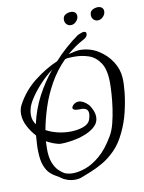

<svg xmlns="http://www.w3.org/2000/svg" viewBox="-92 -805 663 885"><g transform="rotate(-10 239.5 -362.5)"><path d="M484 -405Q486 -379 481.5 -336.5Q477 -294 465.5 -246Q454 -198 433 -155Q411 -108 381 -78Q351 -48 320 -30.5Q289 -13 263.5 -3Q238 7 223 13Q208 20 187 20Q168 20 151 14Q134 8 124 0Q117 -6 104 -12.5Q91 -19 77 -32Q63 -45 53 -69.5Q43 -94 42 -136Q41 -156 42.5 -175Q44 -194 45 -212Q23 -236 8.5 -264.5Q-6 -293 -6 -321Q-6 -344 4 -363Q37 -425 92 -467.5Q147 -510 200 -532Q227 -562 256.5 -588Q286 -614 316 -635Q336 -644 344 -644Q356 -644 356 -634Q356 -620 340 -611Q317 -599 297 -585Q277 -571 258 -555Q277 -560 290.5 -562.5Q304 -565 311 -565Q358 -565 396.5 -541.5Q435 -518 458.5 -481.5Q482 -445 484 -405ZM423 -391Q423 -454 401.5 -486Q380 -518 348.5 -528.5Q317 -539 285 -539Q277 -539 269.5 -539Q262 -539 255 -538Q251 -538 247 -537.5Q243 -537 238 -535Q195 -492 165.5 -439.5Q136 -387 118.5 -333Q101 -279 92 -229Q116 -216 145 -209Q174 -202 202 -202Q237 -202 264 -211.5Q291 -221 298 -240Q304 -257 304 -268Q304 -285 293.5 -291Q283 -297 268 -296Q248 -295 240 -298.5Q232 -302 232 -308Q232 -311 234 -314Q236 -317 238 -320Q250 -332 265 -332Q286 -332 311 -307Q333 -275 333 -249Q333 -224 316 -207Q299 -190 273.5 -179Q248 -168 221 -162.5Q194 -157 173 -155.5Q152 -154 145 -155Q116 -161 85 -178Q85 -169 84.5 -160Q84 -151 84 -141Q84 -102 94 -77Q104 -52 118.5 -38Q133 -24 145 -18Q152 -15 161.5 -13Q171 -11 183 -11Q209 -11 242 -22.5Q275 -34 310.5 -64Q346 -94 378 -149Q392 -172 400.5 -205.5Q409 -239 414 -274.5Q419 -310 421 -341Q423 -372 423 -391ZM171 -498Q140 -475 112.5 -445.5Q85 -416 66 -387.5Q47 -359 42 -338Q38 -325 38 -309Q38 -283 53 -263Q68 -331 99 -390Q130 -449 171 -498ZM328 -721Q328 -708 317 -696.5Q306 -685 292 -685Q280 -685 272 -693.5Q264 -702 264 -714Q264 -731 276 -738Q288 -745 302 -745Q313 -745 320.5 -739Q328 -733 328 -721ZM454 -721Q454 -708 443 -696.5Q432 -685 418 -685Q406 -685 398 -693.5Q390 -702 390 -714Q390 -731 402 -738Q414 -745 428 -745Q439 -745 446.5 -739Q454 -733 454 -721Z"/></g></svg>

Font: Ingrid Darling
Style: Regular
Weight: 400
Designer: Robert E. Leuschke
Foundry: Robert E. Leuschke
Version: Version 1.010; ttfautohint (v1.8.3)